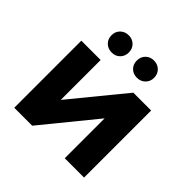

<svg xmlns="http://www.w3.org/2000/svg" viewBox="-189 -919 1089 1089"><g transform="rotate(45 355.0 -375.0)"><path d="M75 -538H230V-218L492 -538H635V0H480V-320L219 0H75ZM174 -681Q174 -711 194 -730.5Q214 -750 244 -750Q274 -750 293.5 -730.5Q313 -711 313 -681Q313 -651 293.5 -631.5Q274 -612 244 -612Q214 -612 194 -631.5Q174 -651 174 -681ZM377 -681Q377 -711 396.5 -730.5Q416 -750 446 -750Q476 -750 496 -730.5Q516 -711 516 -681Q516 -651 496 -631.5Q476 -612 446 -612Q416 -612 396.5 -631.5Q377 -651 377 -681Z"/></g></svg>

Font: mBank
Style: Bold
Weight: 700
Designer: Julieta Ulanovsky
Foundry: Julieta Ulanovsky
Version: Version 7.200